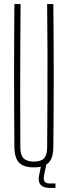

<svg xmlns="http://www.w3.org/2000/svg" viewBox="-20 -820 334 947"><path d="M147 5.5Q96.5 5.5 74.2 -17.5Q52 -40.5 51 -93.5Q49.5 -270.5 49.5 -447Q49.5 -623.5 51 -800H81.5Q80.5 -682 80 -563.8Q79.5 -445.5 79.5 -327.5Q79.5 -209.5 80.5 -91.5Q80.5 -55 96.5 -39Q112.5 -23 147 -23Q182 -23 197.2 -39Q212.5 -55 212.5 -91.5Q213.5 -209.5 214 -327.5Q214.5 -445.5 214.2 -563.8Q214 -682 212.5 -800H243Q245 -623.5 245 -447Q245 -270.5 243 -93.5Q242.5 -40.5 220 -17.5Q197.5 5.5 147 5.5ZM253.5 107H226Q194 107 180.5 91.5Q167 76 172.5 46.5L184 -9.5H208.5L197 46.5Q193.5 66 200.2 75.5Q207 85 226 85H253.5Z"/></svg>

Font: Big Shoulders Display Thin ExtraLight
Style: Regular
Weight: 250
Version: Version 2.002